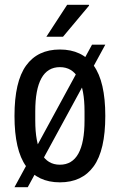

<svg xmlns="http://www.w3.org/2000/svg" viewBox="-20 -743 496 795"><path d="M228 12Q136 12 88 -54.5Q40 -121 40 -263Q40 -405 88 -471.5Q136 -538 228 -538Q320 -538 368 -471.5Q416 -405 416 -263Q416 -121 368 -54.5Q320 12 228 12ZM228 -61Q279 -61 304.5 -107Q330 -153 330 -244V-282Q330 -373 304.5 -419Q279 -465 228 -465Q177 -465 151.5 -419Q126 -373 126 -282V-244Q126 -153 151.5 -107Q177 -61 228 -61ZM40 32 361 -558H416L95 32ZM172 -591 258 -723H348L349 -720L241 -591Z"/></svg>

Font: Archivo Narrow
Style: Regular
Weight: 400
Designer: Hector Gatti
Foundry: Omnibus-Type
Version: Version 3.002